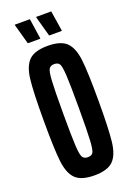

<svg xmlns="http://www.w3.org/2000/svg" viewBox="-163 -914 672 981"><g transform="rotate(-20 173.0 -423.5)"><path d="M24 -344Q24 -499 32 -567Q40 -635 71 -665.5Q102 -696 173 -696Q244 -696 275 -665.5Q306 -635 314 -567Q322 -499 322 -344Q322 -189 314 -121Q306 -53 275 -22.5Q244 8 173 8Q102 8 71 -22.5Q40 -53 32 -121Q24 -189 24 -344ZM215 -344Q215 -471 212 -521.5Q209 -572 201 -584.5Q193 -597 173 -597Q153 -597 144.5 -584Q136 -571 133 -520.5Q130 -470 130 -344Q130 -218 133 -167.5Q136 -117 144.5 -104Q153 -91 173 -91Q193 -91 201 -103.5Q209 -116 212 -166.5Q215 -217 215 -344ZM151 -743H83L53 -851V-855H135L151 -747ZM268 -743H199L169 -851V-855H251L268 -747Z"/></g></svg>

Font: Saira Ultra Condensed
Style: Bold
Weight: 700
Width: 1
Designer: Hector Gatti with collaboration of the Omnibus-Type team
Foundry: Omnibus-Type
Version: Version 1.001; ttfautohint (v1.8)